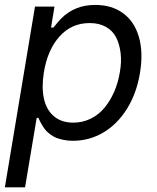

<svg xmlns="http://www.w3.org/2000/svg" viewBox="-23 -573 652 797"><path d="M-2.8 204.5 122.2 -545.5H203.1L188.9 -458.8H198.9Q221.2 -486.5 230.5 -495.7Q286.9 -552.6 372.2 -552.6Q440.7 -552.6 487.7 -518.3Q534.8 -484 553.4 -420.1Q572.1 -356.2 558.2 -271.3Q544.4 -186.1 504.3 -121.6Q464.1 -57.2 405.9 -22.9Q347.7 11.4 279.8 11.4Q259.2 11.4 241.5 7.8Q223.7 4.3 211.1 -0.7Q198.5 -5.7 187.1 -14.2Q175.8 -22.7 169.2 -29.7Q162.6 -36.6 155.9 -47.1Q149.1 -57.5 146.1 -63.4Q143.1 -69.2 138.8 -78.5Q137.1 -82 136.4 -83.8H129.3L81 204.5ZM159.1 -272.7Q149.1 -210.6 159.3 -163.9Q169.4 -117.2 200.6 -90.6Q231.9 -63.9 281.2 -63.9Q319.6 -63.9 352.8 -80.1Q386 -96.2 410 -124.8Q433.9 -153.4 450.5 -190.9Q467 -228.3 474.4 -272.7Q482.2 -316.1 477.6 -353.3Q473 -390.6 458.8 -418.1Q444.6 -445.7 416.5 -461.5Q388.5 -477.3 349.4 -477.3Q274.1 -477.3 224.3 -421.9Q174.4 -366.5 159.1 -272.7Z"/></svg>

Font: Karasuma Gothic
Style: Italic
Weight: 400
Italic angle: -9.39999°
Designer: Rasmus Andersson / Ryoko Nishizuka
Foundry: Genbu
Version: Version 1.00